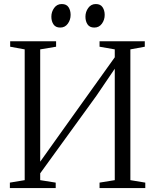

<svg xmlns="http://www.w3.org/2000/svg" viewBox="-20 -952 786 972"><path d="M30 0V-27.5L105 -40V-702L31.5 -715.5V-743H264V-715.5L183.5 -702V-133.5L289 -281.5L561 -662V-702L484 -715.5V-743H713V-715.5L640 -702V-40L715.5 -27.5V0H484V-27.5L561 -40V-604L468 -467L183.5 -74.5V-40L262 -27.5V0ZM284.5 -812.5Q261.5 -812.5 250.8 -828.5Q240 -844.5 240 -867.5Q240 -892 254.2 -911.8Q268.5 -931.5 292 -931.5H293Q316.5 -931.5 327 -915.5Q337.5 -899.5 337.5 -876.5Q337.5 -851.5 323.2 -832Q309 -812.5 285.5 -812.5ZM457 -812.5Q434 -812.5 423.2 -828.5Q412.5 -844.5 412.5 -867.5Q412.5 -892 426.8 -911.8Q441 -931.5 464.5 -931.5H465.5Q488.5 -931.5 499.2 -915.5Q510 -899.5 510 -876.5Q510 -851.5 495.8 -832Q481.5 -812.5 458 -812.5Z"/></svg>

Font: Merriweather 96pt Light
Style: Regular
Weight: 300
Version: Version 2.100